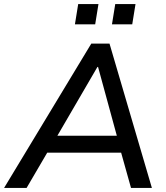

<svg xmlns="http://www.w3.org/2000/svg" viewBox="-50 -918 812 938"><path d="M-30 0 396 -705H485L692 0H590L534 -200L574 -172H147L197 -200L80 0ZM426 -591 217 -232 196 -255H551L527 -232L429 -591ZM497 -799 513 -898H612L596 -799ZM316 -799 332 -898H431L415 -799Z"/></svg>

Font: Mulish ExtraLight SemiBold
Style: Italic
Weight: 600
Italic angle: -9°
Version: Version 3.603